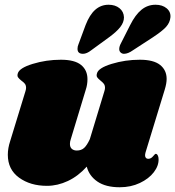

<svg xmlns="http://www.w3.org/2000/svg" viewBox="-20 -781 739 810"><path d="M594 -138Q592 -130 592 -126Q592 -119 595.5 -115Q599 -111 605 -111Q617 -111 625.5 -121.5Q634 -132 637 -132Q642 -132 645.5 -125.5Q649 -119 649 -110Q650 -82 629 -54.5Q608 -27 570 -9Q532 9 485 9Q426 9 391 -15Q356 -39 346 -78Q310 -38 266.5 -17.5Q223 3 178 3Q108 3 60.5 -31.5Q13 -66 13 -128Q13 -156 23 -186L87 -395Q90 -404 90 -410Q90 -421 85 -427.5Q80 -434 70 -441Q60 -449 56 -455Q52 -461 55 -471Q61 -494 118 -511.5Q175 -529 237 -529Q295 -529 322 -507Q349 -485 349 -447Q349 -424 342 -403L279 -195Q275 -184 275 -174Q275 -160 283 -153Q291 -146 304 -146Q323 -146 335 -157Q347 -168 359 -194L420 -395Q423 -404 423 -410Q423 -421 418 -427.5Q413 -434 404 -441Q394 -449 390 -455Q386 -461 389 -471Q394 -494 451 -511.5Q508 -529 570 -529Q628 -529 655.5 -507Q683 -485 683 -448Q683 -429 675 -403ZM438 -761Q466 -761 484 -746.5Q502 -732 503 -708Q503 -687 487.5 -667Q472 -647 439 -623L365 -569Q346 -554 330 -554Q307 -554 307 -575Q307 -585 311 -594L341 -675Q358 -719 382 -740Q406 -761 438 -761ZM636 -761Q665 -761 683 -746Q701 -731 699 -708Q697 -686 681 -668Q665 -650 624 -623L541 -569Q520 -554 503 -554Q495 -554 489 -559.5Q483 -565 483 -574Q483 -585 490 -598L529 -675Q551 -719 577 -740Q603 -761 636 -761Z"/></svg>

Font: Shrikhand
Style: Regular
Weight: 400
Italic angle: -14°
Designer: Jonny Pinhorn
Foundry: Jonny Pinhorn
Version: Version 1.001;PS 1.001;hotconv 1.0.88;makeotf.lib2.5.647800